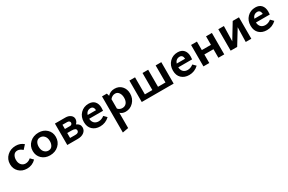

<svg xmlns="http://www.w3.org/2000/svg" viewBox="141 -1703 4901 3267"><g transform="rotate(-30 2591.0 -69.5)"><path d="M253 7Q158 7 97 -52.5Q36 -112 36 -203Q36 -300 104.5 -364Q173 -428 275 -428Q363 -428 427 -373L359 -298Q308 -344 260 -344Q211 -344 185.5 -307Q160 -270 160 -216Q160 -154 192.5 -117.5Q225 -81 275 -81Q328 -81 377 -123L431 -68Q357 7 253 7Z M705 7Q608 7 545.5 -52.5Q483 -112 483 -203Q483 -301 551.5 -364.5Q620 -428 724 -428Q819 -428 882 -369Q945 -310 945 -219Q945 -121 877 -57Q809 7 705 7ZM821 -206Q821 -270 788.5 -307Q756 -344 707 -344Q658 -344 632.5 -307.5Q607 -271 607 -217Q607 -152 640 -114.5Q673 -77 722 -77Q771 -77 796 -114.5Q821 -152 821 -206Z M1347 -230Q1420 -198 1420 -129Q1420 -72 1373.5 -36Q1327 0 1250 0H1044V-421H1250Q1309 -421 1348 -391.5Q1387 -362 1387 -316Q1387 -268 1347 -230ZM1237 -339H1145V-256H1247Q1265 -256 1277.5 -268Q1290 -280 1290 -298Q1290 -314 1277.5 -326.5Q1265 -339 1237 -339ZM1254 -80Q1285 -80 1301.5 -93.5Q1318 -107 1318 -129Q1318 -177 1229 -177H1145V-80Z M1821 -123 1875 -68Q1796 7 1690 7Q1597 7 1540 -47Q1483 -101 1483 -196Q1483 -298 1546.5 -363Q1610 -428 1706 -428Q1783 -428 1824 -382Q1865 -336 1865 -258Q1865 -220 1862 -200H1590Q1593 -144 1624.5 -112.5Q1656 -81 1710 -81Q1767 -81 1821 -123ZM1698 -346Q1662 -346 1636 -325.5Q1610 -305 1599 -269H1764Q1759 -346 1698 -346Z M2215 -428Q2302 -428 2355 -370.5Q2408 -313 2408 -224Q2408 -126 2344.5 -59.5Q2281 7 2191 7Q2126 7 2085 -32V268L1969 289V-421H2064L2079 -369Q2132 -428 2215 -428ZM2172 -75Q2224 -75 2254 -112Q2284 -149 2284 -213Q2284 -272 2257 -311.5Q2230 -351 2184 -351Q2126 -351 2085 -299V-115Q2118 -75 2172 -75Z M3023 -421H3134V0H2507V-421H2618V-86H2765V-421H2876V-86H3023Z M3571 -123 3625 -68Q3546 7 3440 7Q3347 7 3290 -47Q3233 -101 3233 -196Q3233 -298 3296.5 -363Q3360 -428 3456 -428Q3533 -428 3574 -382Q3615 -336 3615 -258Q3615 -220 3612 -200H3340Q3343 -144 3374.5 -112.5Q3406 -81 3460 -81Q3517 -81 3571 -123ZM3448 -346Q3412 -346 3386 -325.5Q3360 -305 3349 -269H3514Q3509 -346 3448 -346Z M4013 -421H4128V0H4013V-168H3834V0H3719V-421H3834V-254H4013Z M4660 -421V0H4550L4557 -286L4382 0H4254V-421H4364L4357 -124L4537 -421Z M5097 -123 5151 -68Q5072 7 4966 7Q4873 7 4816 -47Q4759 -101 4759 -196Q4759 -298 4822.5 -363Q4886 -428 4982 -428Q5059 -428 5100 -382Q5141 -336 5141 -258Q5141 -220 5138 -200H4866Q4869 -144 4900.5 -112.5Q4932 -81 4986 -81Q5043 -81 5097 -123ZM4974 -346Q4938 -346 4912 -325.5Q4886 -305 4875 -269H5040Q5035 -346 4974 -346Z"/></g></svg>

Font: EauTest
Style: Bold
Weight: 700
Designer: Christian Thalmann (Catharsis Fonts)
Version: Version 0.001;PS 000.001;hotconv 1.0.88;makeotf.lib2.5.64775